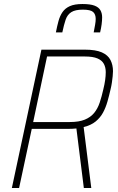

<svg xmlns="http://www.w3.org/2000/svg" viewBox="-20 -935 585 955"><path d="M39 0 186 -688H402Q456 -688 486.5 -674.5Q517 -661 529.5 -636.5Q542 -612 542 -581Q542 -571 540.5 -556Q539 -541 536.5 -524Q534 -507 530 -491Q523 -460 514.5 -430Q506 -400 492.5 -375Q479 -350 456 -331Q433 -312 396 -303L434 0H397L360 -296Q350 -295 340 -294.5Q330 -294 319 -294H138L75 0ZM145 -328H327Q373 -328 402 -340Q431 -352 448.5 -373.5Q466 -395 476 -425Q486 -455 494 -491Q500 -515 503 -536.5Q506 -558 506 -576Q506 -600 496.5 -617.5Q487 -635 464.5 -644.5Q442 -654 403 -654H214ZM258 -774Q264 -805 271 -830.5Q278 -856 291 -875Q304 -894 327.5 -904.5Q351 -915 390 -915Q429 -915 450 -907Q471 -899 479.5 -884Q488 -869 488 -849Q488 -833 485.5 -814Q483 -795 478 -774H446Q450 -795 453 -811.5Q456 -828 456 -841Q456 -864 443 -875.5Q430 -887 392 -887Q354 -887 334.5 -874.5Q315 -862 306.5 -837Q298 -812 290 -774Z"/></svg>

Font: Saira SemiCondensed Thin
Style: Italic
Weight: 250
Width: 4
Italic angle: -12°
Designer: Hector Gatti with collaboration of the Omnibus-Type team
Foundry: Omnibus-Type
Version: Version 1.101